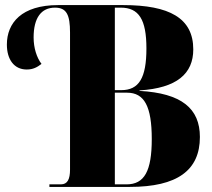

<svg xmlns="http://www.w3.org/2000/svg" viewBox="-20 -734 831 754"><path d="M174 0H490C676 0 765 -65 765 -196C765 -308 693 -368 528 -377V-379C675 -388 739 -445 739 -540C739 -663 645 -714 464 -714H208C65 -714 7 -644 7 -559C7 -501 35 -461 85 -461C110 -461 126 -470 143 -483C124 -508 112 -546 112 -587C112 -664 142 -704 196 -704C242 -704 255 -675 255 -606V-68C255 -30 245 -10 219 -10H174ZM456 -380H431V-704H454C525 -704 555 -658 555 -544C555 -428 526 -380 456 -380ZM477 -10H431V-370H479C547 -370 576 -316 576 -188C576 -62 547 -10 477 -10Z"/></svg>

Font: Noto Serif Display Condensed Black
Style: Regular
Weight: 900
Width: 3
Designer: Monotype Design Team
Foundry: Monotype Imaging Inc.
Version: Version 2.009